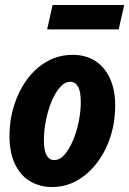

<svg xmlns="http://www.w3.org/2000/svg" viewBox="-20 -740 518 770"><path d="M188 10Q141 10 102.5 -12Q64 -34 41 -80Q18 -126 18 -196Q18 -259 36.5 -317.5Q55 -376 88.5 -421.5Q122 -467 168.5 -493.5Q215 -520 272 -520Q324 -520 362 -495.5Q400 -471 421 -425.5Q442 -380 442 -316Q442 -252 423.5 -193.5Q405 -135 370.5 -89Q336 -43 290 -16.5Q244 10 188 10ZM197 -98Q220 -98 239 -120Q258 -142 273 -177.5Q288 -213 296 -253.5Q304 -294 304 -331Q304 -373 293 -392.5Q282 -412 262 -412Q240 -412 220.5 -390Q201 -368 186.5 -332.5Q172 -297 164 -256Q156 -215 156 -178Q156 -136 167 -117Q178 -98 197 -98ZM169 -622 191 -720H478L456 -622Z"/></svg>

Font: Instrument Sans Condensed
Style: Bold Italic
Weight: 700
Width: 3
Italic angle: -13°
Designer: Rodrigo Fuenzalida
Foundry: fragTYPE
Version: Version 1.000;gftools[0.9.28]